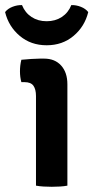

<svg xmlns="http://www.w3.org/2000/svg" viewBox="-53 -730 367 755"><path d="M212 0Q199.5 2.5 183 3.5Q166.5 4.5 150.5 4.5Q134.5 4.5 118 3.5Q101.5 2.5 88.5 0V-352.5Q88.5 -378.5 78.5 -392.8Q68.5 -407 43.5 -407H31Q25.5 -427 25.5 -449.5Q25.5 -473 31 -495Q51 -497 70.8 -498.2Q90.5 -499.5 103.5 -499.5H120.5Q163 -499.5 187.5 -472.2Q212 -445 212 -398.5ZM294 -682.5Q280 -625.5 236.2 -588.8Q192.5 -552 130.5 -552Q68.5 -552 24.8 -588.8Q-19 -625.5 -33 -682.5Q-22.5 -696 -4 -703.2Q14.5 -710.5 33.5 -710Q45.5 -680 71 -663.2Q96.5 -646.5 130.5 -646.5Q164.5 -646.5 190 -663.2Q215.5 -680 227.5 -710Q246.5 -710.5 265 -703.2Q283.5 -696 294 -682.5Z"/></svg>

Font: Signika Negative SemiBold
Style: Regular
Weight: 600
Designer: Anna Giedryś
Foundry: Anna Giedryś
Version: Version 2.000; ttfautohint (v1.8.3) -l 8 -r 50 -G 200 -x 9 -